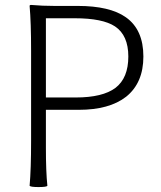

<svg xmlns="http://www.w3.org/2000/svg" viewBox="-20 -753 652 778"><path d="M136 5Q105 5 100 0Q106 -68 106 -182V-364V-547Q106 -662 100 -729Q100 -733 106 -733Q152 -729 200 -729H295Q425 -729 490 -683Q561 -633 561 -524Q561 -417 491 -361Q423 -308 299 -308H166V-154Q166 -57 172 0Q168 5 136 5ZM166 -358H287Q396 -358 448 -397Q500 -437 500 -524Q500 -610 446 -646Q396 -679 283 -679H166V-518Z"/></svg>

Font: GenSekiGothic TW L
Style: Regular
Weight: 300
Version: Version 1.501;PS 1;hotconv 16.6.51;makeotf.lib2.5.65220